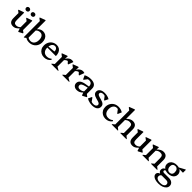

<svg xmlns="http://www.w3.org/2000/svg" viewBox="583 -2987 5460 5460"><g transform="rotate(45 3312.5 -257.0)"><path d="M241 13Q164 13 125 -31.5Q86 -76 86 -164V-401L129 -332L20 -418V-435L168 -488H193V-194Q193 -127 214.5 -98Q236 -69 288 -69Q329 -69 363 -87Q397 -105 430 -142V-78H415Q367 -28 328 -7.5Q289 13 241 13ZM452 12 423 -78H414V-402L457 -333L343 -419V-435L495 -489H520V-85L479 -146L585 -66V-49L471 12ZM198 -567Q168 -567 149 -585Q130 -603 130 -631Q130 -658 149 -676Q168 -694 198 -694Q227 -694 246.5 -676Q266 -658 266 -631Q266 -603 246.5 -585Q227 -567 198 -567ZM407 -567Q378 -567 358.5 -585Q339 -603 339 -631Q339 -658 358.5 -676Q378 -694 407 -694Q438 -694 457 -676Q476 -658 476 -631Q476 -603 457 -585Q438 -567 407 -567Z M887 13Q798 13 743 -29V-122Q766 -83 804 -63Q842 -43 891 -43Q937 -43 971.5 -67.5Q1006 -92 1025 -135.5Q1044 -179 1044 -237Q1044 -323 1009.5 -370.5Q975 -418 911 -418Q869 -418 834.5 -401Q800 -384 768 -346V-410H782Q812 -450 857 -473Q902 -496 948 -496Q1012 -496 1058.5 -467Q1105 -438 1130 -384.5Q1155 -331 1155 -258Q1155 -179 1121 -118Q1087 -57 1026.5 -22Q966 13 887 13ZM677 13V-667L720 -600L605 -689V-706L759 -765H783V-51L693 13Z M1489 13Q1419 13 1364.5 -17.5Q1310 -48 1279 -101.5Q1248 -155 1248 -224Q1248 -304 1281 -365.5Q1314 -427 1371.5 -461.5Q1429 -496 1504 -496Q1565 -496 1610 -466.5Q1655 -437 1679.5 -382.5Q1704 -328 1704 -253H1321V-292L1584 -317Q1584 -374 1556.5 -406.5Q1529 -439 1483 -439Q1447 -439 1418.5 -415.5Q1390 -392 1374.5 -350Q1359 -308 1359 -253Q1359 -162 1403 -111.5Q1447 -61 1527 -61Q1613 -61 1669 -114L1693 -90Q1661 -41 1608 -14Q1555 13 1489 13Z M1770 0V-15L1857 -86L1841 -58V-390L1884 -324L1769 -414V-431L1922 -489H1947L1941 -387H1947V-56L1932 -83L2048 -15V0ZM1939 -322 1932 -387H1946Q1974 -438 2018 -467.5Q2062 -497 2109 -497Q2145 -497 2176 -485L2119 -333H2101L2009 -428L2097 -403Q2046 -403 2004 -381.5Q1962 -360 1939 -322Z M2212 0V-15L2299 -86L2283 -58V-390L2326 -324L2211 -414V-431L2364 -489H2389L2383 -387H2389V-56L2374 -83L2490 -15V0ZM2381 -322 2374 -387H2388Q2416 -438 2460 -467.5Q2504 -497 2551 -497Q2587 -497 2618 -485L2561 -333H2543L2451 -428L2539 -403Q2488 -403 2446 -381.5Q2404 -360 2381 -322Z M3018 12 2991 -66H2981V-303Q2981 -370 2951 -404Q2921 -438 2862 -438Q2831 -438 2802.5 -425Q2774 -412 2756 -390L2761 -473H2844L2737 -333H2719L2666 -447Q2692 -462 2725 -473Q2758 -484 2795 -490.5Q2832 -497 2869 -497Q2978 -497 3032.5 -453.5Q3087 -410 3087 -323V-85L3046 -146L3152 -66V-49L3037 12ZM2802 13Q2736 13 2694.5 -23.5Q2653 -60 2653 -118Q2653 -252 2863 -287L3015 -311V-268L2908 -242Q2827 -223 2794.5 -199.5Q2762 -176 2762 -135Q2762 -102 2784 -83Q2806 -64 2845 -64Q2937 -64 2996 -126V-66H2982Q2944 -26 2900 -6.5Q2856 13 2802 13Z M3414 13Q3376 13 3337 5.5Q3298 -2 3262.5 -15Q3227 -28 3200 -46L3252 -156H3270L3368 -19H3294L3289 -97Q3313 -67 3345 -53.5Q3377 -40 3420 -40Q3471 -40 3502.5 -62Q3534 -84 3534 -118Q3534 -148 3511.5 -164.5Q3489 -181 3454 -191.5Q3419 -202 3379.5 -212Q3340 -222 3305.5 -238Q3271 -254 3248.5 -280.5Q3226 -307 3226 -351Q3226 -419 3282 -457.5Q3338 -496 3434 -496Q3468 -496 3503 -490Q3538 -484 3570.5 -473Q3603 -462 3629 -446L3576 -337H3558L3453 -473H3534L3539 -395Q3521 -418 3490 -431Q3459 -444 3426 -444Q3380 -444 3352.5 -426.5Q3325 -409 3325 -379Q3325 -350 3347.5 -334Q3370 -318 3405 -307.5Q3440 -297 3479.5 -287Q3519 -277 3554 -261Q3589 -245 3611.5 -218Q3634 -191 3634 -146Q3634 -70 3577 -28.5Q3520 13 3414 13Z M3959 13Q3889 13 3834.5 -17.5Q3780 -48 3749 -101.5Q3718 -155 3718 -224Q3718 -304 3752.5 -365.5Q3787 -427 3847 -461.5Q3907 -496 3986 -496Q4034 -496 4078 -483.5Q4122 -471 4160 -446L4111 -331H4093L3986 -469H4067V-398Q4032 -439 3973 -439Q3930 -439 3897.5 -416Q3865 -393 3847 -351.5Q3829 -310 3829 -253Q3829 -162 3873.5 -111.5Q3918 -61 3998 -61Q4082 -61 4137 -114L4161 -90Q4130 -41 4077 -14Q4024 13 3959 13Z M4548 0V-15L4634 -86L4618 -58V-290Q4618 -357 4594 -386Q4570 -415 4514 -415Q4470 -415 4434 -397Q4398 -379 4363 -340V-404H4377Q4469 -497 4561 -497Q4642 -497 4683 -451.5Q4724 -406 4724 -317V-56L4708 -85L4795 -15V0ZM4201 0V-15L4288 -86L4272 -58V-667L4315 -600L4200 -689V-706L4353 -765H4378V-56L4363 -85L4448 -15V0Z M5040 13Q4963 13 4924 -31.5Q4885 -76 4885 -164V-401L4928 -332L4819 -418V-435L4967 -488H4992V-194Q4992 -127 5013.5 -98Q5035 -69 5087 -69Q5128 -69 5162 -87Q5196 -105 5229 -142V-78H5214Q5166 -28 5127 -7.5Q5088 13 5040 13ZM5251 12 5222 -78H5213V-402L5256 -333L5142 -419V-435L5294 -489H5319V-85L5278 -146L5384 -66V-49L5270 12Z M5782 0V-15L5868 -86L5852 -58V-290Q5852 -357 5828 -386Q5804 -415 5748 -415Q5704 -415 5668 -397Q5632 -379 5597 -340V-404H5611Q5703 -497 5795 -497Q5876 -497 5917 -451.5Q5958 -406 5958 -317V-56L5942 -85L6029 -15V0ZM5435 0V-15L5522 -86L5506 -56V-396L5549 -324L5434 -414V-431L5587 -489H5612L5606 -404H5612V-56L5597 -85L5682 -15V0Z M6324 251Q6250 251 6194 233.5Q6138 216 6107.5 184.5Q6077 153 6077 112Q6077 78 6100.5 51Q6124 24 6162 15V-15H6228V20Q6182 47 6182 102Q6182 148 6227.5 175Q6273 202 6350 202Q6424 202 6467.5 175Q6511 148 6511 102Q6511 65 6485 42.5Q6459 20 6414 20H6211Q6160 20 6129 -8Q6098 -36 6098 -83Q6098 -113 6110.5 -136.5Q6123 -160 6145 -174Q6167 -188 6195 -189L6228 -161Q6204 -161 6191 -149.5Q6178 -138 6178 -118Q6178 -96 6194.5 -86Q6211 -76 6247 -76H6428Q6508 -76 6556.5 -36.5Q6605 3 6605 69Q6605 122 6569 163.5Q6533 205 6470 228Q6407 251 6324 251ZM6314 -143Q6253 -143 6205.5 -165Q6158 -187 6131 -225.5Q6104 -264 6104 -314Q6104 -369 6133 -410Q6162 -451 6213 -473.5Q6264 -496 6332 -496Q6394 -496 6441.5 -474Q6489 -452 6515.5 -413.5Q6542 -375 6542 -325Q6542 -271 6513.5 -229.5Q6485 -188 6434 -165.5Q6383 -143 6314 -143ZM6327 -194Q6377 -194 6405 -223.5Q6433 -253 6433 -305Q6433 -370 6402.5 -407.5Q6372 -445 6319 -445Q6270 -445 6241.5 -415.5Q6213 -386 6213 -334Q6213 -270 6244 -232Q6275 -194 6327 -194ZM6363 -457 6589 -580H6605V-468L6598 -462L6463 -465V-457Z"/></g></svg>

Font: Platypi Light
Style: Regular
Weight: 400
Version: Version 1.200